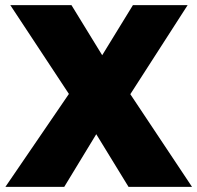

<svg xmlns="http://www.w3.org/2000/svg" viewBox="-20 -724 765 744"><path d="M1 0 247 -360 20 -704H257L376 -510L495 -704H707L485 -359L724 0H478L353 -204L229 0Z"/></svg>

Font: Prodigy Sans ExtraBold
Style: Regular
Weight: 800
Designer: Wei Huang
Foundry: Wei Huang
Version: Version 1.003; ttfautohint (v1.8.3)